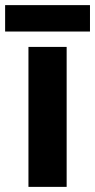

<svg xmlns="http://www.w3.org/2000/svg" viewBox="-33 -729 371 749"><path d="M227 0H78V-546H227ZM318 -709V-606H-13V-709Z"/></svg>

Font: Noto Sans Gunjala Gondi
Style: Regular
Weight: 400
Designer: Ek Type
Foundry: Ek Type
Version: Version 1.004